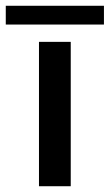

<svg xmlns="http://www.w3.org/2000/svg" viewBox="-72 -645 380 665"><path d="M63 -500V0H173V-500ZM-52 -560H288V-625H-52Z"/></svg>

Font: Goli Medium
Style: Regular
Weight: 500
Designer: jaikishan Patel
Foundry: MagicType
Version: Version 1.000;Glyphs 3.2 (3242)